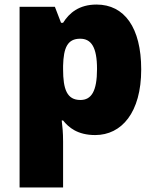

<svg xmlns="http://www.w3.org/2000/svg" viewBox="-20 -583 683 843"><path d="M404 -563C327 -563 284 -526 257 -483H248L221 -553H66V240H257V38C257 -1 254 -29 251 -54H257C281 -24 320 10 398 10C514 10 600 -89 600 -278C600 -462 526 -563 404 -563ZM332 -413C380 -413 406 -377 406 -280C406 -182 381 -144 333 -144C274 -144 257 -191 257 -279V-294C259 -373 276 -413 332 -413Z"/></svg>

Font: Noto Sans Myanmar UI Black
Style: Regular
Weight: 900
Designer: Monotype Design Team
Foundry: Monotype Imaging Inc.
Version: Version 2.103